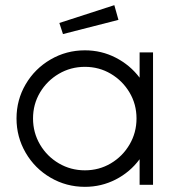

<svg xmlns="http://www.w3.org/2000/svg" viewBox="-20 -716 693 744"><path d="M44 -257Q44 -329 79.5 -389.5Q115 -450 176 -485.5Q237 -521 309 -521Q373 -521 428.5 -492.5Q484 -464 521 -415V-513H573V0H521V-99Q484 -49 428.5 -20.5Q373 8 309 8Q237 8 176 -27.5Q115 -63 79.5 -124Q44 -185 44 -257ZM509 -257Q509 -312 482 -357.5Q455 -403 409.5 -430Q364 -457 309 -457Q254 -457 208 -430Q162 -403 135 -357.5Q108 -312 108 -257Q108 -202 135 -156Q162 -110 208 -83Q254 -56 309 -56Q364 -56 409.5 -83Q455 -110 482 -156Q509 -202 509 -257ZM210 -627 423 -696 439 -639 224 -584Z"/></svg>

Font: Lineal Light
Style: Regular
Weight: 300
Designer: Created by Frank Adebiaye with contributions from Anton Moglia & Ariel Martín Pérez
Created by Frank ADEBIAYE with FontF
Foundry: Velvetyne Type Foundry
Version: Version 2.000